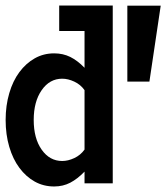

<svg xmlns="http://www.w3.org/2000/svg" viewBox="-30 -657 596 688"><path d="M374 0H272.9V-42Q248 -16.1 221.9 -2.4Q195.8 11.2 164.1 11.2Q126 11.2 94.5 -6.3Q63 -23.9 39.6 -55.4Q16.1 -86.9 3.2 -130.9Q-9.8 -174.8 -9.8 -227.1Q-9.8 -278.8 3.2 -323Q16.1 -367.2 39.6 -398.7Q63 -430.2 94.5 -448Q126 -465.8 164.1 -465.8Q195.8 -465.8 221.9 -452.9Q248 -439.9 272.9 -414.1V-545.9H182.1V-637.2H374ZM272.9 -334Q258.8 -354 236.3 -364.5Q213.9 -375 192.9 -375Q147.9 -375 119.4 -334Q90.8 -293 90.8 -227.1Q90.8 -161.1 119.4 -120.6Q147.9 -80.1 192.9 -80.1Q213.9 -80.1 236.3 -90.6Q258.8 -101.1 272.9 -121.1ZM545.9 -636.7 505.4 -364.7H426.3V-636.7Z"/></svg>

Font: Anonymous Pro
Style: Bold
Weight: 700
Monospace: yes
Designer: Mark Simonson
Version: Version 1.003